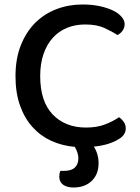

<svg xmlns="http://www.w3.org/2000/svg" viewBox="-20 -642 623 855"><path d="M535 -535Q535 -518 525.5 -505Q516 -492 503 -486Q477 -503 443.5 -518Q410 -533 359 -533Q315 -533 278.5 -518Q242 -503 215.5 -474Q189 -445 174 -402Q159 -359 159 -303Q159 -190 215 -132Q271 -74 363 -74Q412 -74 448 -88Q484 -102 510 -120Q521 -113 530.5 -100Q540 -87 540 -70Q540 -56 532.5 -44Q525 -32 508 -22Q491 -11 463.5 -2Q436 7 398 11Q419 44 419 85Q419 134 388.5 163.5Q358 193 307 193Q278 193 261 180.5Q244 168 244 145Q244 139 245 132Q246 125 249 119H263Q298 119 313.5 104Q329 89 329 63Q329 52 325 38.5Q321 25 313 12Q256 7 208 -15Q160 -37 124.5 -76.5Q89 -116 69 -172.5Q49 -229 49 -303Q49 -381 73 -441Q97 -501 137.5 -541Q178 -581 232 -601.5Q286 -622 347 -622Q390 -622 424.5 -614.5Q459 -607 483.5 -595Q508 -583 521.5 -567Q535 -551 535 -535Z"/></svg>

Font: Baloo Bhai 2 Medium
Style: Regular
Weight: 500
Designer: Supriya Tembe, Noopur Datye and Ek Type
Foundry: Ek Type
Version: Version 1.640;PS 1.000;hotconv 16.6.51;makeotf.lib2.5.65220;